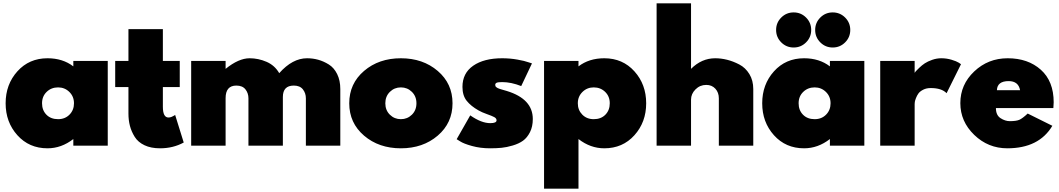

<svg xmlns="http://www.w3.org/2000/svg" viewBox="-20 -880 6400 1160"><path d="M267 -528Q359 -528 423 -479V-512H631V0H423V-40Q351 16 267 16Q156 16 85 -63Q14 -142 14 -256Q14 -370 85 -449Q156 -528 267 -528ZM331 -160Q373 -160 400 -187.5Q427 -215 427 -256Q427 -297 399 -324.5Q371 -352 331 -352Q290 -352 262 -325Q234 -298 234 -256Q234 -214 260.5 -187Q287 -160 331 -160Z M676 -512H756V-704H964V-512H1066V-354H964V-235Q964 -170 998 -170Q1007 -170 1017 -174Q1027 -178 1033 -182L1038 -186L1090 -19Q1026 16 947 16Q892 16 853 -2.5Q814 -21 794 -53Q774 -85 765 -119.5Q756 -154 756 -194V-354H676Z M1135 -512H1343V-464Q1422 -528 1488 -528Q1541 -528 1590.5 -506.5Q1640 -485 1667 -438Q1747 -528 1835 -528Q1870 -528 1902.5 -519Q1935 -510 1966.5 -490.5Q1998 -471 2017 -432.5Q2036 -394 2036 -342V0H1828V-286Q1828 -317 1810 -340Q1792 -363 1755 -363Q1689 -363 1689 -294V0H1481V-286Q1481 -317 1463 -340Q1445 -363 1408 -363Q1343 -363 1343 -287V0H1135Z M2179.5 -60.5Q2090 -137 2090 -256Q2090 -375 2179.5 -451.5Q2269 -528 2402 -528Q2535 -528 2624.5 -451.5Q2714 -375 2714 -256Q2714 -137 2624.5 -60.5Q2535 16 2402 16Q2269 16 2179.5 -60.5ZM2335.5 -325Q2308 -298 2308 -256Q2308 -214 2335.5 -187Q2363 -160 2402 -160Q2441 -160 2468.5 -187Q2496 -214 2496 -256Q2496 -298 2468.5 -325Q2441 -352 2402 -352Q2363 -352 2335.5 -325Z M3014 -528Q3061 -528 3106 -520Q3151 -512 3172 -504L3194 -497L3129 -360Q3068 -384 3014 -384Q2989 -384 2980.5 -380Q2972 -376 2972 -367Q2972 -363 2973.5 -359.5Q2975 -356 2979 -353Q2983 -350 2986.5 -348Q2990 -346 2997.5 -343.5Q3005 -341 3010.5 -339.5Q3016 -338 3026 -335Q3036 -332 3043 -330Q3199 -282 3199 -161Q3199 -115 3182 -81.5Q3165 -48 3140 -30Q3115 -12 3078 -1Q3041 10 3010 13Q2979 16 2941 16Q2882 16 2831.5 2Q2781 -12 2760 -26L2739 -39L2821 -183Q2888 -136 2942 -136Q2980 -136 2980 -153Q2980 -165 2966 -172.5Q2952 -180 2922 -190.5Q2892 -201 2871 -213Q2825 -239 2799.5 -271Q2774 -303 2774 -355Q2774 -438 2839 -483Q2904 -528 3014 -528Z M3631 16Q3547 16 3475 -40V260H3267V-512H3475V-479Q3539 -528 3631 -528Q3742 -528 3813 -449Q3884 -370 3884 -256Q3884 -142 3813 -63Q3742 16 3631 16ZM3567 -352Q3527 -352 3499 -324.5Q3471 -297 3471 -256Q3471 -215 3498 -187.5Q3525 -160 3567 -160Q3611 -160 3637.5 -187Q3664 -214 3664 -256Q3664 -298 3636 -325Q3608 -352 3567 -352Z M3947 -860H4155V-464Q4219 -528 4301 -528Q4336 -528 4372.5 -519Q4409 -510 4446.5 -490.5Q4484 -471 4507.5 -432.5Q4531 -394 4531 -342V0H4323V-286Q4323 -321 4302 -344Q4281 -367 4247 -367Q4209 -367 4182 -340Q4155 -313 4155 -278V0H3947Z M4838 -528Q4930 -528 4994 -479V-512H5202V0H4994V-40Q4922 16 4838 16Q4727 16 4656 -63Q4585 -142 4585 -256Q4585 -370 4656 -449Q4727 -528 4838 -528ZM4902 -160Q4944 -160 4971 -187.5Q4998 -215 4998 -256Q4998 -297 4970 -324.5Q4942 -352 4902 -352Q4861 -352 4833 -325Q4805 -298 4805 -256Q4805 -214 4831.5 -187Q4858 -160 4902 -160ZM4700 -774Q4731 -805 4775 -805Q4819 -805 4850 -774Q4881 -743 4881 -699Q4881 -655 4850 -624Q4819 -593 4775 -593Q4731 -593 4700 -624Q4669 -655 4669 -699Q4669 -743 4700 -774ZM4936 -774Q4967 -805 5011 -805Q5055 -805 5086 -774Q5117 -743 5117 -699Q5117 -655 5086 -624Q5055 -593 5011 -593Q4967 -593 4936 -624Q4905 -655 4905 -699Q4905 -743 4936 -774Z M5298 -512H5506V-440Q5508 -444 5513 -449.5Q5518 -455 5534 -470.5Q5550 -486 5567.5 -497.5Q5585 -509 5612 -518.5Q5639 -528 5667 -528Q5699 -528 5729 -519Q5759 -510 5773 -501L5786 -492L5699 -317Q5669 -348 5603 -348Q5577 -348 5557.5 -338Q5538 -328 5529 -315.5Q5520 -303 5514 -287.5Q5508 -272 5507 -264Q5506 -256 5506 -251V0H5298Z M5782 -257Q5782 -369 5866 -448.5Q5950 -528 6068 -528Q6191 -528 6268.5 -458.5Q6346 -389 6346 -262Q6346 -251 6344 -227H5997Q5997 -184 6025 -166Q6053 -148 6081 -148Q6119 -148 6138 -156Q6157 -164 6189 -194L6338 -120Q6257 16 6066 16Q5950 16 5866 -65Q5782 -146 5782 -257ZM6003 -335H6143Q6133 -390 6074 -390Q6005 -390 6003 -335Z"/></svg>

Font: Spartan MB
Style: Regular
Weight: 900
Designer: Matt Bailey
Foundry: Matt Bailey
Version: Version 001.001